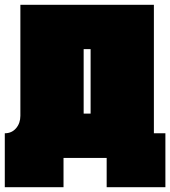

<svg xmlns="http://www.w3.org/2000/svg" viewBox="-20 -587 710 801"><path d="M622 -567V-31H670V194H425V72H245V194H0V-31Q29 -31 47 -52Q65 -73 65 -104V-567ZM329 -113H358V-382H329Z"/></svg>

Font: ChangwonDangamAsac Bold
Style: Regular
Weight: 700
Designer: Choi Chi-young, Lee Youngbeen, Kim Jungjin, Yoon Jihee, Han Dohee
Foundry: YoonDesign Inc.
Version: Version 1.010;Build 20210623